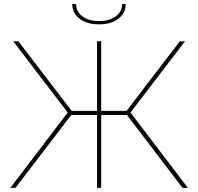

<svg xmlns="http://www.w3.org/2000/svg" viewBox="-20 -910 960 930"><path d="M30 0 308 -365 44 -710H69L327 -373H450V-710H470V-373H593L851 -710H876L612 -365L890 0H864L595 -353H470V0H450V-353H325L55 0ZM460 -792Q402 -792 366 -819Q330 -846 330 -890H349Q349 -853 379.5 -830.5Q410 -808 460 -808Q510 -808 540.5 -830.5Q571 -853 571 -890H589Q589 -846 553 -819Q517 -792 460 -792Z"/></svg>

Font: Raleway Thin
Style: Regular
Weight: 100
Designer: Matt McInerney, Pablo Impallari, Rodrigo Fuenzalida
Foundry: Matt McInerney, Pablo Impallari, Rodrigo Fuenzalida
Version: Version 4.026